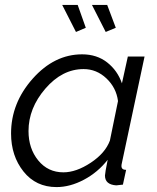

<svg xmlns="http://www.w3.org/2000/svg" viewBox="-20 -751 638 781"><path d="M233 -731H296L329 -638L289 -621ZM354 -731H416L451 -638L410 -621ZM25 -208Q25 -332 113 -431Q201 -530 314 -530Q374 -530 416 -497Q458 -464 476 -412L500 -521H568L476 -89Q474 -81 474 -76Q474 -60 493 -60L480 0Q476 0 466.5 1.5Q457 3 453 3Q407 0 407 -37Q407 -46 418 -101Q378 -50 321.5 -20Q265 10 210 10Q126 10 75.5 -53.5Q25 -117 25 -208ZM427 -179 460 -340Q453 -394 413 -432Q373 -470 320 -470Q233 -470 164.5 -390.5Q96 -311 96 -218Q96 -147 135.5 -98.5Q175 -50 238 -50Q290 -50 349 -89Q408 -128 427 -179Z"/></svg>

Font: Raleway-v4020
Style: Italic
Weight: 400
Italic angle: -12°
Designer: Matt McInerney, Pablo Impallari, Rodrigo Fuenzalida
Foundry: Matt McInerney, Pablo Impallari, Rodrigo Fuenzalida
Version: Version 4.020;PS 004.020;hotconv 1.0.88;makeotf.lib2.5.64775